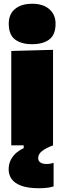

<svg xmlns="http://www.w3.org/2000/svg" viewBox="-20 -773 342 1021"><path d="M40 0Q40 -52 40 -101Q40 -150 40 -213V-263Q40 -318 40 -358.8Q40 -399.5 40 -433.5Q40 -467.5 40 -502L262 -508Q262 -473 262 -438Q262 -403 262 -361.2Q262 -319.5 262 -263V-213Q262 -150 262 -101Q262 -52 262 0ZM150.5 -538Q93 -538 59.8 -563.2Q26.5 -588.5 26.5 -647Q26.5 -697.5 59.8 -725.2Q93 -753 151.5 -753Q209.5 -753 242.5 -724Q275.5 -695 275.5 -647Q275.5 -588.5 242.2 -563.2Q209 -538 150.5 -538ZM189 228Q129 228 93.2 214.8Q57.5 201.5 41.8 178.8Q26 156 26 128Q26 98.5 38 76Q50 53.5 68.5 38.2Q87 23 106 15V-27L217 -41L262 0Q225.5 13.5 204.2 29.8Q183 46 183 68Q183 83 194.8 91Q206.5 99 228 99Q241 99 250.5 96.8Q260 94.5 265 93V218Q254 222.5 233.5 225.2Q213 228 189 228Z"/></svg>

Font: Commissioner Thin Black
Style: Regular
Weight: 900
Version: Version 1.000